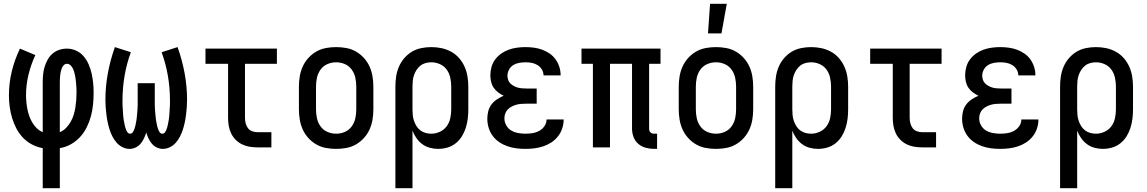

<svg xmlns="http://www.w3.org/2000/svg" viewBox="-20 -776 6040 1011"><path d="M205 215V4Q176 -1 149 -15Q122 -29 101 -51Q80 -73 66 -100Q52 -127 43.5 -155.5Q35 -184 31 -214Q27 -244 27 -274Q27 -338 42 -400Q57 -462 85 -520L166 -486Q143 -436 130 -382.5Q117 -329 117 -274Q117 -256 119 -237Q121 -218 124.5 -200Q128 -182 134.5 -164Q141 -146 150.5 -130Q160 -114 174 -100.5Q188 -87 205 -80V-343Q205 -364 207 -384.5Q209 -405 215 -424.5Q221 -444 231 -462Q241 -480 256.5 -493.5Q272 -507 292 -513.5Q312 -520 332 -520Q357 -520 380.5 -509.5Q404 -499 420.5 -479.5Q437 -460 447 -436.5Q457 -413 462.5 -388.5Q468 -364 470.5 -339Q473 -314 473 -289Q473 -257 470 -226Q467 -195 459 -165Q451 -135 437 -106.5Q423 -78 402 -55Q381 -32 353.5 -16.5Q326 -1 295 4V215ZM295 -80Q314 -88 328 -102.5Q342 -117 352 -134.5Q362 -152 368 -171.5Q374 -191 377 -210.5Q380 -230 381.5 -250Q383 -270 383 -291Q383 -301 382.5 -311.5Q382 -322 381 -332.5Q380 -343 379 -353.5Q378 -364 376 -374.5Q374 -385 371 -395.5Q368 -406 363.5 -415.5Q359 -425 351 -432.5Q343 -440 332 -440Q323 -440 316 -433Q309 -426 305.5 -417Q302 -408 300 -399Q298 -390 297 -380.5Q296 -371 295.5 -362Q295 -353 295 -343Z M663 8Q643 8 625 -1Q607 -10 594 -25Q581 -40 572 -57.5Q563 -75 557 -94Q551 -113 547 -132Q543 -151 540.5 -171Q538 -191 536.5 -210.5Q535 -230 535 -250Q535 -321 548 -391Q561 -461 585 -528L669 -501Q647 -441 636 -377Q625 -313 625 -248Q625 -240 625 -232.5Q625 -225 625.5 -217Q626 -209 626.5 -201Q627 -193 627.5 -185.5Q628 -178 628.5 -170Q629 -162 630 -154Q631 -146 632.5 -138.5Q634 -131 635.5 -123Q637 -115 639 -107.5Q641 -100 644 -92.5Q647 -85 652 -78.5Q657 -72 665 -72Q674 -72 679 -79.5Q684 -87 687 -94.5Q690 -102 692 -110.5Q694 -119 695.5 -127Q697 -135 698.5 -143.5Q700 -152 700.5 -160Q701 -168 702 -176.5Q703 -185 703.5 -193.5Q704 -202 704.5 -210Q705 -218 705 -226.5Q705 -235 705 -243.5Q705 -252 705 -260V-338H795V-260Q795 -252 795 -243.5Q795 -235 795 -226.5Q795 -218 795.5 -210Q796 -202 796.5 -193.5Q797 -185 798 -176.5Q799 -168 799.5 -160Q800 -152 801.5 -143.5Q803 -135 804.5 -127Q806 -119 808 -110.5Q810 -102 813 -94.5Q816 -87 821 -79.5Q826 -72 835 -72Q843 -72 848 -78.5Q853 -85 856 -92.5Q859 -100 861 -107.5Q863 -115 864.5 -123Q866 -131 867.5 -138.5Q869 -146 870 -154Q871 -162 871.5 -170Q872 -178 872.5 -185.5Q873 -193 873.5 -201Q874 -209 874.5 -217Q875 -225 875 -232.5Q875 -240 875 -248Q875 -313 864 -377Q853 -441 831 -501L915 -528Q939 -461 952 -391Q965 -321 965 -250Q965 -230 963.5 -210.5Q962 -191 959.5 -171Q957 -151 953 -132Q949 -113 943 -94Q937 -75 928 -57.5Q919 -40 906 -25Q893 -10 875 -1Q857 8 837 8Q821 8 805.5 0.5Q790 -7 779.5 -19.5Q769 -32 762 -47Q755 -62 750 -78Q745 -62 738 -47Q731 -32 720.5 -19.5Q710 -7 694.5 0.5Q679 8 663 8Z M1335 0Q1314 0 1293.5 -3.5Q1273 -7 1254.5 -16Q1236 -25 1221 -40Q1206 -55 1197 -74Q1188 -93 1184.5 -113.5Q1181 -134 1181 -155V-440H1062V-520H1438V-440H1270V-155Q1270 -141 1273.5 -127Q1277 -113 1285.5 -101.5Q1294 -90 1307.5 -85Q1321 -80 1335 -80H1409V0Z M1750 8Q1723 8 1696 3Q1669 -2 1645.5 -15.5Q1622 -29 1603.5 -49.5Q1585 -70 1574 -94.5Q1563 -119 1558.5 -146Q1554 -173 1554 -200V-320Q1554 -347 1558.5 -374Q1563 -401 1574 -425.5Q1585 -450 1603.5 -470.5Q1622 -491 1645.5 -504.5Q1669 -518 1696 -523Q1723 -528 1750 -528Q1777 -528 1804 -523Q1831 -518 1854.5 -504.5Q1878 -491 1896.5 -470.5Q1915 -450 1926 -425.5Q1937 -401 1941.5 -374Q1946 -347 1946 -320V-200Q1946 -173 1941.5 -146Q1937 -119 1926 -94.5Q1915 -70 1896.5 -49.5Q1878 -29 1854.5 -15.5Q1831 -2 1804 3Q1777 8 1750 8ZM1750 -72Q1774 -72 1796 -81.5Q1818 -91 1832 -110.5Q1846 -130 1851 -153Q1856 -176 1856 -200V-320Q1856 -344 1851 -367Q1846 -390 1832 -409.5Q1818 -429 1796 -438.5Q1774 -448 1750 -448Q1726 -448 1704 -438.5Q1682 -429 1668 -409.5Q1654 -390 1649 -367Q1644 -344 1644 -320V-200Q1644 -176 1649 -153Q1654 -130 1668 -110.5Q1682 -91 1704 -81.5Q1726 -72 1750 -72Z M2062 215V-320Q2062 -347 2066 -373.5Q2070 -400 2080.5 -424.5Q2091 -449 2108.5 -469.5Q2126 -490 2148.5 -503.5Q2171 -517 2197.5 -522.5Q2224 -528 2251 -528Q2278 -528 2304.5 -522.5Q2331 -517 2355 -504Q2379 -491 2397 -470.5Q2415 -450 2426 -425.5Q2437 -401 2441.5 -374Q2446 -347 2446 -320V-200Q2446 -175 2443 -150.5Q2440 -126 2432.5 -102.5Q2425 -79 2412 -58Q2399 -37 2379.5 -21.5Q2360 -6 2336 1Q2312 8 2287 8Q2265 8 2243 2Q2221 -4 2203.5 -17Q2186 -30 2173 -48.5Q2160 -67 2152 -88V215ZM2251 -72Q2274 -72 2296 -82Q2318 -92 2332 -111Q2346 -130 2351 -153.5Q2356 -177 2356 -200V-320Q2356 -343 2351 -366.5Q2346 -390 2332.5 -409Q2319 -428 2297 -438Q2275 -448 2251 -448Q2236 -448 2221 -444Q2206 -440 2194 -430.5Q2182 -421 2173.5 -408Q2165 -395 2160 -380.5Q2155 -366 2153.5 -350.5Q2152 -335 2152 -320V-200Q2152 -185 2153.5 -169.5Q2155 -154 2160 -139.5Q2165 -125 2173 -112Q2181 -99 2193.5 -89.5Q2206 -80 2221 -76Q2236 -72 2251 -72Z M2747 8Q2723 8 2699 5Q2675 2 2652 -6Q2629 -14 2609 -27.5Q2589 -41 2574.5 -60.5Q2560 -80 2553 -103.5Q2546 -127 2546 -151Q2546 -171 2551 -190.5Q2556 -210 2568 -226Q2580 -242 2597 -253Q2614 -264 2632 -272Q2617 -279 2603 -289.5Q2589 -300 2579.5 -314Q2570 -328 2566 -345Q2562 -362 2562 -379Q2562 -401 2568 -423Q2574 -445 2587.5 -463Q2601 -481 2619.5 -494Q2638 -507 2659 -514.5Q2680 -522 2702.5 -525Q2725 -528 2747 -528Q2769 -528 2791.5 -525Q2814 -522 2834.5 -514.5Q2855 -507 2873.5 -494.5Q2892 -482 2905 -464Q2918 -446 2925 -424.5Q2932 -403 2932 -381V-379H2842Q2842 -396 2833 -410.5Q2824 -425 2810 -433.5Q2796 -442 2780 -445Q2764 -448 2747 -448Q2731 -448 2714 -445Q2697 -442 2683 -433.5Q2669 -425 2660.5 -409.5Q2652 -394 2652 -378Q2652 -367 2655.5 -356Q2659 -345 2667 -337Q2675 -329 2685 -323.5Q2695 -318 2705.5 -315Q2716 -312 2727.5 -311Q2739 -310 2750 -310H2806V-230H2750Q2737 -230 2724 -229Q2711 -228 2698.5 -224.5Q2686 -221 2674.5 -215Q2663 -209 2654 -200Q2645 -191 2640.5 -178.5Q2636 -166 2636 -153Q2636 -133 2646 -115.5Q2656 -98 2672.5 -88.5Q2689 -79 2708.5 -75.5Q2728 -72 2747 -72Q2766 -72 2784.5 -75Q2803 -78 2819.5 -87Q2836 -96 2847 -112Q2858 -128 2858 -147H2948V-146Q2948 -123 2940.5 -100Q2933 -77 2918 -58Q2903 -39 2883 -26Q2863 -13 2840.5 -5.5Q2818 2 2794.5 5Q2771 8 2747 8Z M3425 8Q3402 8 3380 2Q3358 -4 3341 -18.5Q3324 -33 3316 -54.5Q3308 -76 3308 -99V-440H3192V0H3102V-440H3042V-520H3458V-440H3398V-99Q3398 -93 3399.5 -88Q3401 -83 3405 -79Q3409 -75 3414 -73.5Q3419 -72 3425 -72H3440V8Z M3750 8Q3723 8 3696 3Q3669 -2 3645.5 -15.5Q3622 -29 3603.5 -49.5Q3585 -70 3574 -94.5Q3563 -119 3558.5 -146Q3554 -173 3554 -200V-320Q3554 -347 3558.5 -374Q3563 -401 3574 -425.5Q3585 -450 3603.5 -470.5Q3622 -491 3645.5 -504.5Q3669 -518 3696 -523Q3723 -528 3750 -528Q3777 -528 3804 -523Q3831 -518 3854.5 -504.5Q3878 -491 3896.5 -470.5Q3915 -450 3926 -425.5Q3937 -401 3941.5 -374Q3946 -347 3946 -320V-200Q3946 -173 3941.5 -146Q3937 -119 3926 -94.5Q3915 -70 3896.5 -49.5Q3878 -29 3854.5 -15.5Q3831 -2 3804 3Q3777 8 3750 8ZM3750 -72Q3774 -72 3796 -81.5Q3818 -91 3832 -110.5Q3846 -130 3851 -153Q3856 -176 3856 -200V-320Q3856 -344 3851 -367Q3846 -390 3832 -409.5Q3818 -429 3796 -438.5Q3774 -448 3750 -448Q3726 -448 3704 -438.5Q3682 -429 3668 -409.5Q3654 -390 3649 -367Q3644 -344 3644 -320V-200Q3644 -176 3649 -153Q3654 -130 3668 -110.5Q3682 -91 3704 -81.5Q3726 -72 3750 -72ZM3708 -600 3719 -756H3807L3779 -600Z M4062 215V-320Q4062 -347 4066 -373.5Q4070 -400 4080.5 -424.5Q4091 -449 4108.5 -469.5Q4126 -490 4148.5 -503.5Q4171 -517 4197.5 -522.5Q4224 -528 4251 -528Q4278 -528 4304.5 -522.5Q4331 -517 4355 -504Q4379 -491 4397 -470.5Q4415 -450 4426 -425.5Q4437 -401 4441.5 -374Q4446 -347 4446 -320V-200Q4446 -175 4443 -150.5Q4440 -126 4432.5 -102.5Q4425 -79 4412 -58Q4399 -37 4379.5 -21.5Q4360 -6 4336 1Q4312 8 4287 8Q4265 8 4243 2Q4221 -4 4203.5 -17Q4186 -30 4173 -48.5Q4160 -67 4152 -88V215ZM4251 -72Q4274 -72 4296 -82Q4318 -92 4332 -111Q4346 -130 4351 -153.5Q4356 -177 4356 -200V-320Q4356 -343 4351 -366.5Q4346 -390 4332.5 -409Q4319 -428 4297 -438Q4275 -448 4251 -448Q4236 -448 4221 -444Q4206 -440 4194 -430.5Q4182 -421 4173.5 -408Q4165 -395 4160 -380.5Q4155 -366 4153.5 -350.5Q4152 -335 4152 -320V-200Q4152 -185 4153.5 -169.5Q4155 -154 4160 -139.5Q4165 -125 4173 -112Q4181 -99 4193.5 -89.5Q4206 -80 4221 -76Q4236 -72 4251 -72Z M4835 0Q4814 0 4793.5 -3.5Q4773 -7 4754.5 -16Q4736 -25 4721 -40Q4706 -55 4697 -74Q4688 -93 4684.5 -113.5Q4681 -134 4681 -155V-440H4562V-520H4938V-440H4770V-155Q4770 -141 4773.5 -127Q4777 -113 4785.5 -101.5Q4794 -90 4807.5 -85Q4821 -80 4835 -80H4909V0Z M5247 8Q5223 8 5199 5Q5175 2 5152 -6Q5129 -14 5109 -27.5Q5089 -41 5074.5 -60.5Q5060 -80 5053 -103.5Q5046 -127 5046 -151Q5046 -171 5051 -190.5Q5056 -210 5068 -226Q5080 -242 5097 -253Q5114 -264 5132 -272Q5117 -279 5103 -289.5Q5089 -300 5079.5 -314Q5070 -328 5066 -345Q5062 -362 5062 -379Q5062 -401 5068 -423Q5074 -445 5087.5 -463Q5101 -481 5119.5 -494Q5138 -507 5159 -514.5Q5180 -522 5202.5 -525Q5225 -528 5247 -528Q5269 -528 5291.5 -525Q5314 -522 5334.5 -514.5Q5355 -507 5373.5 -494.5Q5392 -482 5405 -464Q5418 -446 5425 -424.5Q5432 -403 5432 -381V-379H5342Q5342 -396 5333 -410.5Q5324 -425 5310 -433.5Q5296 -442 5280 -445Q5264 -448 5247 -448Q5231 -448 5214 -445Q5197 -442 5183 -433.5Q5169 -425 5160.5 -409.5Q5152 -394 5152 -378Q5152 -367 5155.5 -356Q5159 -345 5167 -337Q5175 -329 5185 -323.5Q5195 -318 5205.5 -315Q5216 -312 5227.5 -311Q5239 -310 5250 -310H5306V-230H5250Q5237 -230 5224 -229Q5211 -228 5198.5 -224.5Q5186 -221 5174.5 -215Q5163 -209 5154 -200Q5145 -191 5140.5 -178.5Q5136 -166 5136 -153Q5136 -133 5146 -115.5Q5156 -98 5172.5 -88.5Q5189 -79 5208.5 -75.5Q5228 -72 5247 -72Q5266 -72 5284.5 -75Q5303 -78 5319.5 -87Q5336 -96 5347 -112Q5358 -128 5358 -147H5448V-146Q5448 -123 5440.5 -100Q5433 -77 5418 -58Q5403 -39 5383 -26Q5363 -13 5340.5 -5.5Q5318 2 5294.5 5Q5271 8 5247 8Z M5562 215V-320Q5562 -347 5566 -373.5Q5570 -400 5580.5 -424.5Q5591 -449 5608.5 -469.5Q5626 -490 5648.5 -503.5Q5671 -517 5697.5 -522.5Q5724 -528 5751 -528Q5778 -528 5804.5 -522.5Q5831 -517 5855 -504Q5879 -491 5897 -470.5Q5915 -450 5926 -425.5Q5937 -401 5941.5 -374Q5946 -347 5946 -320V-200Q5946 -175 5943 -150.5Q5940 -126 5932.5 -102.5Q5925 -79 5912 -58Q5899 -37 5879.5 -21.5Q5860 -6 5836 1Q5812 8 5787 8Q5765 8 5743 2Q5721 -4 5703.5 -17Q5686 -30 5673 -48.5Q5660 -67 5652 -88V215ZM5751 -72Q5774 -72 5796 -82Q5818 -92 5832 -111Q5846 -130 5851 -153.5Q5856 -177 5856 -200V-320Q5856 -343 5851 -366.5Q5846 -390 5832.5 -409Q5819 -428 5797 -438Q5775 -448 5751 -448Q5736 -448 5721 -444Q5706 -440 5694 -430.5Q5682 -421 5673.5 -408Q5665 -395 5660 -380.5Q5655 -366 5653.5 -350.5Q5652 -335 5652 -320V-200Q5652 -185 5653.5 -169.5Q5655 -154 5660 -139.5Q5665 -125 5673 -112Q5681 -99 5693.5 -89.5Q5706 -80 5721 -76Q5736 -72 5751 -72Z"/></svg>

Font: Iosevka Term Medium
Style: Regular
Weight: 500
Monospace: yes
Designer: Belleve Invis
Foundry: Belleve Invis
Version: Version 26.3.1